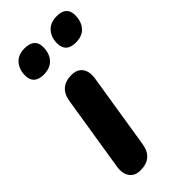

<svg xmlns="http://www.w3.org/2000/svg" viewBox="-234 -777 838 838"><g transform="rotate(-45 185.0 -358.5)"><path d="M93 9Q58 9 41.5 -14.5Q25 -38 32 -79L87 -424Q99 -499 174 -499Q209 -499 225.5 -476Q242 -453 235 -411L180 -66Q168 9 93 9ZM288 -585Q227 -585 227 -640Q227 -678 248.5 -702Q270 -726 310 -726Q370 -726 370 -672Q370 -633 349 -609Q328 -585 288 -585ZM90 -585Q29 -585 29 -640Q29 -678 50.5 -702Q72 -726 111 -726Q173 -726 173 -672Q173 -633 151.5 -609Q130 -585 90 -585Z"/></g></svg>

Font: Nunito ExtraBold
Style: Italic
Weight: 800
Italic angle: -9°
Designer: Vernon Adams
Foundry: Vernon Adams
Version: Version 3.601; ttfautohint (v1.8.2.53-6de2)